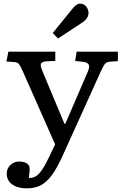

<svg xmlns="http://www.w3.org/2000/svg" viewBox="-20 -802 671 1052"><path d="M127 230Q77 230 47 208.5Q17 187 17 150Q17 121 37 102Q57 83 85 83Q109 83 125 92Q141 101 142 118Q143 125 142.5 134.5Q142 144 138 173Q160 174 177 163.5Q194 153 212.5 125Q231 97 255 46L282 -11L105 -411Q92 -441 84 -451Q76 -461 59 -462L15 -465L26 -519H283V-468L231 -466Q215 -465 206.5 -456Q198 -447 211 -416L333 -124H338L461 -409Q472 -434 466.5 -447Q461 -460 437 -463L392 -468L400 -519H626V-467L583 -464Q565 -463 556 -453Q547 -443 532 -410L322 54Q293 118 265 156.5Q237 195 204.5 212.5Q172 230 127 230ZM298 -591 269 -621 376 -753Q399 -782 418 -782Q440 -782 452.5 -766Q465 -750 465 -731Q465 -701 430 -678Z"/></svg>

Font: Literata 7pt
Style: Regular
Weight: 400
Designer: Latin by Veronika Burian and Jose Scaglione. Greek by Irene Vlachou. Cyrillic by Vera Evstafieva.
Foundry: TypeTogether
Version: Version 3.002